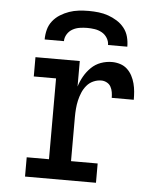

<svg xmlns="http://www.w3.org/2000/svg" viewBox="-53 -786 706 833"><g transform="rotate(5 300.0 -370.0)"><path d="M87 0V-84H184V-436H87V-520H280V-409Q287 -432 299.5 -454Q312 -476 330 -493.5Q348 -511 371.5 -519.5Q395 -528 420 -528Q438 -528 455.5 -522.5Q473 -517 486 -505Q499 -493 507.5 -477Q516 -461 520.5 -443.5Q525 -426 526.5 -408.5Q528 -391 528 -373H432Q432 -385 430 -397.5Q428 -410 422 -421Q416 -432 404.5 -438Q393 -444 381 -444Q363 -444 346 -436.5Q329 -429 317 -414.5Q305 -400 298 -383Q291 -366 287 -348.5Q283 -331 281.5 -312.5Q280 -294 280 -276V-84H396V0ZM120 -600Q120 -622 125.5 -643Q131 -664 144.5 -681Q158 -698 176.5 -709.5Q195 -721 215 -728Q235 -735 256.5 -737.5Q278 -740 300 -740Q322 -740 343.5 -737.5Q365 -735 385 -728Q405 -721 423.5 -709.5Q442 -698 455.5 -681Q469 -664 474.5 -643Q480 -622 480 -600H396Q396 -616 387 -630.5Q378 -645 363.5 -653Q349 -661 332.5 -663.5Q316 -666 300 -666Q284 -666 267.5 -663.5Q251 -661 236.5 -653Q222 -645 213 -630.5Q204 -616 204 -600Z"/></g></svg>

Font: Iosevka HT Medium Extended
Style: Regular
Weight: 500
Width: 7
Monospace: yes
Designer: Belleve Invis
Foundry: Belleve Invis
Version: Version 32.3.0; ttfautohint (v1.8.4)